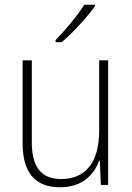

<svg xmlns="http://www.w3.org/2000/svg" viewBox="-20 -785 562 815"><path d="M383 -758V-765H338C309 -719 259 -659 216 -615V-606H242C290 -646 350 -713 383 -758ZM439 -529H401V-232C401 -91 340 -25 239 -25C158 -25 115 -73 115 -182V-529H76V-176C76 -53 129 10 235 10C330 10 379 -44 401 -103H404L408 0H439Z"/></svg>

Font: Noto Sans Thai Looped SemiCondensed ExtraLight
Style: Regular
Weight: 200
Width: 4
Designer: Sasikarn Vongin, Ben Mitchell
Foundry: The Fontpad Ltd
Version: Version 1.001